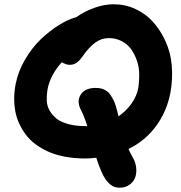

<svg xmlns="http://www.w3.org/2000/svg" viewBox="-20 -730 846 898"><path d="M378.9 11.2Q329.1 11.2 285.6 3.2Q242.2 -4.9 208.5 -19.5Q174.8 -34.2 147.5 -54.4Q120.1 -74.7 101.3 -99.6Q82.5 -124.5 69.6 -152.6Q56.6 -180.7 51.3 -211.2Q45.9 -241.7 46.4 -273.2Q46.9 -304.7 53.2 -336.9Q64.9 -396.5 97.4 -451.9Q129.9 -507.3 171.1 -546.6Q212.4 -585.9 255.6 -612.8Q298.8 -639.6 336.9 -649.9Q376 -677.2 421.9 -693.6Q467.8 -710 512.2 -710Q565.4 -710 613.3 -688Q661.1 -666 695.8 -627.4Q730.5 -588.9 754.4 -536.4Q778.3 -483.9 783.4 -423.1Q788.6 -362.3 776.9 -295.9Q760.3 -209 710.2 -140.6Q660.2 -72.3 581.1 -33.2Q585 -22.5 600.1 4.9Q614.3 28.8 616.9 54.7Q619.6 80.6 611.8 101.1Q604 121.6 584.7 134.8Q565.4 147.9 539.1 147.9Q520 147.9 504.9 139.2Q489.7 130.4 473.1 107.9Q454.6 82 430.2 7.8Q401.9 11.2 378.9 11.2ZM202.1 -311Q197.8 -284.2 198.7 -259.3Q199.7 -234.4 212.2 -212.6Q224.6 -190.9 245.1 -174.8Q265.6 -158.7 300.3 -149.4Q335 -140.1 379.9 -140.1H388.2Q373 -189 358.9 -214.8Q337.4 -255.4 357.4 -287.1Q377.4 -318.8 426.8 -318.8Q451.2 -318.8 467.5 -310.8Q483.9 -302.7 492.2 -292.2Q500.5 -281.7 511.2 -261.2Q521 -243.2 534.2 -186Q570.3 -210.9 594.5 -244.9Q618.7 -278.8 626 -314.9Q631.8 -350.6 631.1 -384.5Q630.4 -418.5 619.4 -449Q608.4 -479.5 591.6 -502.2Q574.7 -524.9 547.9 -538.3Q521 -551.8 488.8 -551.8Q454.6 -551.8 425.8 -531Q397 -510.3 367.2 -467.8Q351.1 -444.8 337.4 -435.8Q323.7 -426.8 306.2 -426.8Q289.1 -426.8 269 -439Q213.9 -377.4 202.1 -311Z"/></svg>

Font: Shantell Sans Irregular
Style: Bold Italic
Weight: 700
Italic angle: -11.31°
Designer: Stephen Nixon, Anya Danilova, Shantell Martin
Foundry: Arrow Type
Version: Version 1.006;[9816181b4]